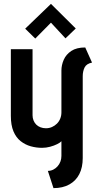

<svg xmlns="http://www.w3.org/2000/svg" viewBox="-20 -757 524 991"><path d="M371 -610 243 -737 110 -609 162 -558 243 -640 318 -559ZM455 -434 420 -512Q375 -512 348 -494Q321 -476 309 -448.5Q297 -421 297 -393V-177Q297 -160 291 -145Q285 -130 274 -119Q263 -108 248.5 -101.5Q234 -95 217 -95Q202 -95 189 -100Q176 -105 167 -114Q158 -123 153 -135.5Q148 -148 148 -162V-503H36V-159Q36 -111 49.5 -79Q63 -47 86.5 -28.5Q110 -10 138.5 -2Q167 6 197 6Q218 6 238.5 0.5Q259 -5 275 -13Q291 -21 297 -28V48Q297 63 292 76.5Q287 90 277.5 101Q268 112 255 118.5Q242 125 227 125L256 214Q304 214 338 195Q372 176 389.5 141.5Q407 107 407 59V-363Q407 -389 416.5 -408.5Q426 -428 455 -434Z"/></svg>

Font: Advent Pro
Style: Regular
Weight: 400
Designer: VivaRado, Andreas Kalpakidis
Foundry: VivaRado, Andreas Kalpakidis
Version: Version 3.000